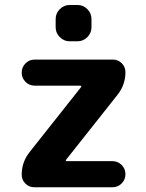

<svg xmlns="http://www.w3.org/2000/svg" viewBox="-20 -791 599 790"><path d="M266.6 -621.1Q243.2 -621.1 226.1 -638.2Q209 -655.3 209 -678.7V-712.9Q209 -736.3 226.1 -753.4Q243.2 -770.5 266.6 -770.5H298.8Q322.3 -770.5 339.4 -753.4Q356.4 -736.3 356.4 -712.9V-678.7Q356.4 -655.3 339.4 -638.2Q322.3 -621.1 298.8 -621.1ZM313.5 -432.6Q315.4 -434.6 314.5 -436.5Q313.5 -438.5 310.5 -438.5H123Q100.6 -438.5 85 -454.1Q69.3 -469.7 69.3 -492.2Q69.3 -514.6 85 -530.3Q100.6 -545.9 123 -545.9H444.3Q465.8 -545.9 481 -530.8Q496.1 -515.6 496.1 -494.1Q496.1 -442.4 463.9 -401.4L252 -133.8Q250 -131.8 251 -129.9Q252 -127.9 253.9 -127.9H442.4Q464.8 -127.9 480.5 -112.3Q496.1 -96.7 496.1 -74.2Q496.1 -51.8 480.5 -36.1Q464.8 -20.5 442.4 -20.5H121.1Q99.6 -20.5 84.5 -35.6Q69.3 -50.8 69.3 -72.3Q69.3 -124 101.6 -165Z"/></svg>

Font: Gen Jyuu Gothic P Bold
Style: Bold
Weight: 700
Designer: [Source Han Sans]
Ryoko NISHIZUKA  (kana & ideographs); Paul D. Hunt (Latin, Greek & Cyrillic); Wenlong ZHANG  (bopomofo
Version: Version 1.002.20150607